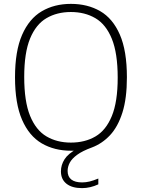

<svg xmlns="http://www.w3.org/2000/svg" viewBox="-20 -769 732 991"><path d="M403.5 202Q351.5 202 323 179.2Q294.5 156.5 294.5 115.5Q294.5 82.5 313.2 53Q332 23.5 378 -1L377.5 9H347.5Q260.5 9 195.2 -29.2Q130 -67.5 93.8 -151Q57.5 -234.5 57.5 -370Q57.5 -505.5 94 -589Q130.5 -672.5 195.5 -710.8Q260.5 -749 346 -749Q432 -749 497 -711.5Q562 -674 598.5 -590.5Q635 -507 635 -370Q635 -261 611.8 -187.8Q588.5 -114.5 547.8 -71Q507 -27.5 453.5 -7.5Q405.5 10 378.5 29.8Q351.5 49.5 340.2 70.5Q329 91.5 329 113.5Q329 142.5 348 157.5Q367 172.5 404 172.5Q423 172.5 442.5 167.8Q462 163 487.5 152.5V182.5Q467 192 445.8 197Q424.5 202 403.5 202ZM346 -33Q418.5 -33 472.8 -64.8Q527 -96.5 557.2 -170Q587.5 -243.5 587.5 -368Q587.5 -494.5 557.2 -568.8Q527 -643 472.5 -675Q418 -707 346 -707Q274 -707 219.8 -675.2Q165.5 -643.5 135.2 -570Q105 -496.5 105 -372Q105 -245.5 135.2 -171.2Q165.5 -97 219.8 -65Q274 -33 346 -33Z"/></svg>

Font: Encode Sans SC Condensed Thin ExtraLight
Style: Regular
Weight: 250
Version: Version 3.002